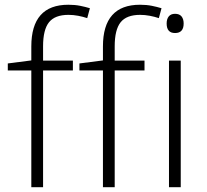

<svg xmlns="http://www.w3.org/2000/svg" viewBox="-20 -785 867 805"><path d="M285.6 -489.7H160.6V0H111.3V-489.7H12.7V-519L111.3 -531.7V-590.3Q111.3 -765.1 266.6 -765.1Q293.9 -765.1 315.9 -760.7Q337.9 -756.3 356.9 -750.5L345.7 -709Q328.6 -714.8 307.9 -718.8Q287.1 -722.7 267.1 -722.7Q210.4 -722.7 185.5 -691.7Q160.6 -660.6 160.6 -590.8V-530.8H285.6ZM585.9 -489.7H460.9V0H411.6V-489.7H313V-519L411.6 -531.7V-590.3Q411.6 -765.1 566.9 -765.1Q594.2 -765.1 616.2 -760.7Q638.2 -756.3 657.2 -750.5L646 -709Q628.9 -714.8 608.2 -718.8Q587.4 -722.7 567.4 -722.7Q510.7 -722.7 485.8 -691.7Q460.9 -660.6 460.9 -590.8V-530.8H585.9ZM713.9 -727.1Q732.4 -727.1 741.2 -716.1Q750 -705.1 750 -686.5Q750 -646.5 713.9 -646.5Q678.7 -646.5 678.7 -686.5Q678.7 -705.1 687.5 -716.1Q696.3 -727.1 713.9 -727.1ZM737.8 -530.8V0H688.5V-530.8Z"/></svg>

Font: Open Sans Light
Style: Regular
Weight: 300
Designer: Monotype Design Team
Foundry: Monotype Imaging Inc.
Version: Version 3.000; ttfautohint (v1.8.4)